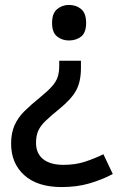

<svg xmlns="http://www.w3.org/2000/svg" viewBox="-20 -566 487 778"><path d="M308 -291Q308 -236 289 -200.5Q270 -165 221 -125Q185 -96 164 -75.5Q143 -55 134.5 -35Q126 -15 126 13Q126 56 155 79Q184 102 237 102Q285 102 323.5 89.5Q362 77 399 59L437 139Q394 162 343 177Q292 192 230 192Q132 192 78.5 144Q25 96 25 16Q25 -27 39 -58.5Q53 -90 79.5 -116Q106 -142 143 -172Q175 -198 191.5 -217Q208 -236 214 -255Q220 -274 220 -300V-320H308ZM329 -473Q329 -434 309 -418Q289 -402 259 -402Q232 -402 211.5 -418Q191 -434 191 -473Q191 -512 211.5 -529Q232 -546 259 -546Q289 -546 309 -529Q329 -512 329 -473Z"/></svg>

Font: Noto Sans Sinhala UI Medium
Style: Regular
Weight: 500
Designer: Jelle Bosma - Monotype Design Team
Foundry: Monotype Imaging Inc.
Version: Version 2.006; ttfautohint (v1.8.4.7-5d5b)